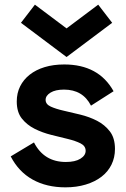

<svg xmlns="http://www.w3.org/2000/svg" viewBox="-20 -791 543 825"><path d="M261 14Q180 14 120 -19.5Q60 -53 26 -119L126 -179Q169 -95 263 -95Q303 -95 325.5 -109Q348 -123 348 -143Q348 -164 326 -175Q304 -186 271 -194Q238 -202 200 -211.5Q162 -221 129 -237.5Q96 -254 74 -281.5Q52 -309 52 -355Q52 -391 66.5 -420Q81 -449 107.5 -470Q134 -491 171.5 -502.5Q209 -514 256 -514Q404 -514 468 -399L371 -337Q336 -406 255 -406Q218 -406 197 -393Q176 -380 176 -362Q176 -343 198 -333Q220 -323 253 -315.5Q286 -308 325 -298.5Q364 -289 397 -272Q430 -255 452 -226.5Q474 -198 474 -151Q474 -114 459 -83.5Q444 -53 416 -31.5Q388 -10 348.5 2Q309 14 261 14ZM70 -693 266 -546 462 -693 402 -771 266 -669 130 -771Z"/></svg>

Font: NT Somic Bold
Style: Regular
Weight: 700
Designer: Ravid Balaliev — lead type designer, mastering
Michael Voronin — secret advisor, marketing
Ivan Kovalenko — best boy
Foundry: NT Type
Version: Version 0.7